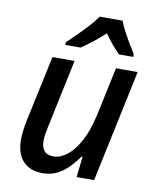

<svg xmlns="http://www.w3.org/2000/svg" viewBox="-86 -832 732 908"><g transform="rotate(10 279.5 -378.0)"><path d="M180 10Q140 10 111.5 -6Q83 -22 68 -53Q53 -84 53 -128Q53 -150 56 -173Q59 -196 64 -221L132 -539H238L168 -207Q164 -187 161.5 -171Q159 -155 159 -142Q159 -111 173 -94Q187 -77 218 -77Q250 -77 282.5 -102Q315 -127 343 -178.5Q371 -230 388 -309L437 -539H541L427 0H343L354 -100H350Q331 -73 306.5 -47.5Q282 -22 251 -6Q220 10 180 10ZM182 -619Q200 -636 226.5 -662Q253 -688 278.5 -716Q304 -744 319 -766H429Q438 -741 452 -714.5Q466 -688 481 -663.5Q496 -639 508 -619V-606H439Q429 -617 416 -631Q403 -645 390.5 -661.5Q378 -678 366 -694Q338 -668 309.5 -646Q281 -624 255 -606H182Z"/></g></svg>

Font: Noto Sans Display Medium
Style: Italic
Weight: 500
Italic angle: -12°
Designer: Monotype Design Team
Foundry: Monotype Imaging Inc.
Version: Version 2.003